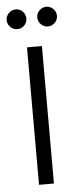

<svg xmlns="http://www.w3.org/2000/svg" viewBox="-57 -690 289 718"><g transform="rotate(-5 87.5 -330.5)"><path d="M145 -587Q130 -587 119 -598Q108 -609 108 -624Q108 -639 119 -650Q130 -661 145 -661Q160 -661 171 -650Q182 -639 182 -624Q182 -609 171 -598Q160 -587 145 -587ZM30 -587Q15 -587 4 -598Q-7 -609 -7 -624Q-7 -639 4 -650Q15 -661 30 -661Q46 -661 56.5 -650Q67 -639 67 -624Q67 -609 56.5 -598Q46 -587 30 -587ZM60 0V-516H116V0Z"/></g></svg>

Font: Stick No Bills ExtraLight Light
Style: Regular
Weight: 300
Version: Version 2.000